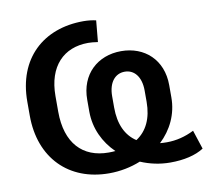

<svg xmlns="http://www.w3.org/2000/svg" viewBox="-81 -819 1002 921"><g transform="rotate(-10 420.0 -359.0)"><path d="M378.4 10.7C433.1 10.7 485.4 0 532.2 -19C576.7 0 625.5 10.7 676.3 10.7C743.2 10.7 799.8 -2.4 839.8 -28.3L809.6 -120.6C767.1 -99.1 722.2 -87.9 677.2 -87.9C665 -87.9 653.8 -88.4 643.1 -89.4C699.7 -142.6 734.9 -214.4 734.9 -295.9V-356C734.9 -480 649.4 -556.6 535.6 -556.6C421.4 -556.6 335 -479.5 335.4 -354.5V-295.9C335.9 -214.8 370.6 -143.1 425.8 -89.4C415 -88.4 404.3 -87.9 393.1 -87.9C266.6 -87.9 188.5 -169.4 188.5 -322.8V-398.9C188.5 -543.9 267.6 -623 386.7 -623C398.9 -623 415.5 -621.6 434.1 -618.7L443.8 -722.7C428.7 -726.6 405.3 -729.5 382.8 -729.5C186.5 -729.5 50.8 -606 50.8 -396V-328.1C50.8 -120.1 183.1 10.7 378.4 10.7ZM456.1 -295.9V-350.6C456.1 -418.9 489.3 -456.5 535.6 -456.5C581.1 -456.5 614.3 -418.9 614.3 -351.1V-295.9C614.3 -215.3 585.9 -157.2 534.2 -123.5C483.4 -156.7 456.1 -214.4 456.1 -295.9Z"/></g></svg>

Font: Winston SemiBold
Style: Regular
Weight: 600
Designer: Vernon Adams, Kim Jin-seong, David Berlow, Cristiano Sobral
Foundry: The Winston Project Authors
Version: Version 3.004